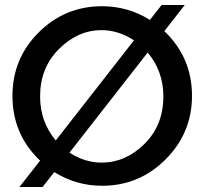

<svg xmlns="http://www.w3.org/2000/svg" viewBox="-20 -736 811 771"><path d="M640 -611Q751 -505 751 -351Q751 -202 645 -96Q539 10 390 10Q286 10 198 -45L151 15H58L141 -91Q30 -196 30 -351Q30 -501 135.5 -606Q241 -711 390 -711Q494 -711 582 -656L629 -716H722ZM141 -349Q141 -247 204 -172L518 -574Q455 -615 388 -615Q293 -615 217 -539.5Q141 -464 141 -349ZM388 -83Q484 -83 560 -158Q636 -233 636 -349Q636 -450 573 -525L259 -123Q321 -83 388 -83Z"/></svg>

Font: Simpel Medium
Style: Regular
Weight: 500
Designer: Janko Jovanovic
Version: Version 1.048;PS 001.048;hotconv 1.0.88;makeotf.lib2.5.64775